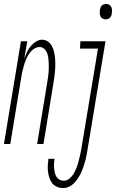

<svg xmlns="http://www.w3.org/2000/svg" viewBox="-57 -729 587 972"><path d="M-37 0 49 -520H81L66 -433Q72 -449 79.5 -465Q87 -481 98 -494.5Q109 -508 124.5 -518Q140 -528 156 -528Q172 -528 185 -519Q198 -510 205.5 -496Q213 -482 216.5 -467Q220 -452 221.5 -436Q223 -420 223 -403.5Q223 -387 221.5 -370.5Q220 -354 218 -337.5Q216 -321 213 -305L163 0H131L182 -311Q184 -324 186 -337Q188 -350 189 -363Q190 -376 190 -389Q190 -402 189.5 -414.5Q189 -427 187 -440Q185 -453 180 -464Q175 -475 165.5 -483Q156 -491 143 -491Q132 -491 120.5 -485Q109 -479 100.5 -469.5Q92 -460 85.5 -449Q79 -438 74 -426.5Q69 -415 66 -403.5Q63 -392 59.5 -380.5Q56 -369 54 -357.5Q52 -346 50 -334L-5 0ZM478 -631Q469 -631 462 -635Q455 -639 451.5 -646.5Q448 -654 448 -662.5Q448 -671 449 -680Q450 -685 452 -691Q454 -697 458.5 -701Q463 -705 469 -707Q475 -709 480 -709Q489 -709 496 -705Q503 -701 506.5 -693.5Q510 -686 510 -677.5Q510 -669 509 -660Q508 -655 506 -649Q504 -643 499.5 -639Q495 -635 489 -633Q483 -631 478 -631ZM262 223Q246 223 231 216.5Q216 210 207 198.5Q198 187 193 171.5Q188 156 186 140Q184 124 185 107.5Q186 91 188 75H219Q217 87 216.5 99Q216 111 217 122.5Q218 134 220.5 145Q223 156 228.5 165.5Q234 175 244 180.5Q254 186 266 186Q281 186 294.5 175Q308 164 316 150Q324 136 330 121Q336 106 340 90.5Q344 75 347.5 60Q351 45 354 29L439 -483H348L350 -520H477L385 35Q382 50 379.5 64.5Q377 79 372.5 93Q368 107 363 121.5Q358 136 351.5 149.5Q345 163 336 176Q327 189 316 200Q305 211 291 217Q277 223 262 223Z"/></svg>

Font: Iosevka Extralight Oblique
Style: Regular
Weight: 200
Italic angle: -9°
Monospace: yes
Designer: Belleve Invis
Foundry: Belleve Invis
Version: Version 32.5.0; ttfautohint (v1.8.4)